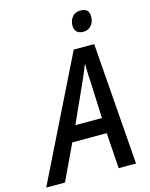

<svg xmlns="http://www.w3.org/2000/svg" viewBox="-193 -1003 851 1088"><g transform="rotate(-15 232.0 -459.5)"><path d="M-60 0 293 -715H413L467 0H365L351 -209H149L50 0ZM191 -299H347L339 -489Q337 -521 335.5 -554.5Q334 -588 335 -617H332Q310 -560 277 -489ZM372 -798Q349 -798 335 -810.5Q321 -823 321 -847Q321 -877 338 -898Q355 -919 387 -919Q437 -919 437 -872Q437 -839 419 -818.5Q401 -798 372 -798Z"/></g></svg>

Font: Noto Sans SemiCondensed Medium
Style: Italic
Weight: 500
Width: 4
Italic angle: -12°
Designer: Monotype Design Team
Foundry: Monotype Imaging Inc.
Version: Version 2.013; ttfautohint (v1.8.4.7-5d5b)